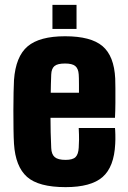

<svg xmlns="http://www.w3.org/2000/svg" viewBox="-20 -759 524 789"><path d="M249.5 10Q138.5 10 91 -32.2Q43.5 -74.5 37.5 -168Q36 -191.5 35.5 -228.5Q35 -265.5 35 -305.8Q35 -346 35.8 -379.8Q36.5 -413.5 37.5 -430Q44.5 -527 93.5 -568.5Q142.5 -610 247.5 -610Q353.5 -610 401.2 -569.5Q449 -529 453.5 -436Q454 -424 454.2 -396.5Q454.5 -369 454.2 -336Q454 -303 452.5 -275H187.5Q187.5 -246 188.2 -215.8Q189 -185.5 190.5 -151Q191.5 -125 204.8 -113.5Q218 -102 249.5 -102Q279 -102 290.5 -113.5Q302 -125 303.5 -152Q304.5 -167 304.8 -185.5Q305 -204 303.5 -233H452.5Q453.5 -227 454 -205.8Q454.5 -184.5 453.5 -168Q449 -73 401.5 -31.5Q354 10 249.5 10ZM188.5 -378H304.5Q304.5 -395 304.5 -410.5Q304.5 -426 304.2 -437.2Q304 -448.5 303.5 -453Q302 -477 289.5 -487.5Q277 -498 247.5 -498Q216 -498 203.8 -487.5Q191.5 -477 190.5 -453Q190 -433 189.2 -414.2Q188.5 -395.5 188.5 -378ZM195.5 -640V-739H294.5V-640Z"/></svg>

Font: Big Shoulders Text Thin Black
Style: Regular
Weight: 900
Version: Version 2.002